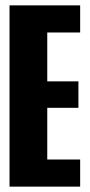

<svg xmlns="http://www.w3.org/2000/svg" viewBox="-20 -695 336 715"><path d="M15.5 0H278.5V-101H156V-293.5H272V-392H156V-574H278.5V-675H15.5Z"/></svg>

Font: Anybody ExtraCondensed
Style: Bold
Weight: 700
Width: 2
Version: Version 1.113;gftools[0.9.25]